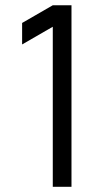

<svg xmlns="http://www.w3.org/2000/svg" viewBox="-20 -717 402 737"><path d="M182.6 0V-614.3L64.9 -546.4V-628.9L182.6 -696.8H254.4V0Z"/></svg>

Font: Basically A Sans Serif
Style: Regular
Weight: 400
Designer: Hyung-Suk Kim
Foundry: Mental Design
Version: 1.000